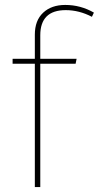

<svg xmlns="http://www.w3.org/2000/svg" viewBox="-20 -757 400 777"><path d="M246 -716Q143 -716 143 -614V-519H290L286 -499H143V0H121V-499H31V-519H121V-617Q121 -674 154.5 -705.5Q188 -737 244 -737Q306 -737 360 -706L352 -689Q300 -716 246 -716Z"/></svg>

Font: FiraGO Thin
Style: Regular
Weight: 100
Designer: bBox Type
Foundry: bBox Type GmbH
Version: Version 1.001;PS 001.001;hotconv 1.0.88;makeotf.lib2.5.64775